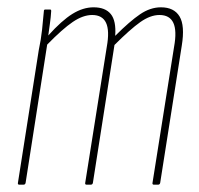

<svg xmlns="http://www.w3.org/2000/svg" viewBox="-20 -505 544 525"><path d="M33 0Q28 0 29 -5L86 -368Q92 -396 95 -423.5Q98 -451 100 -475Q100 -479 104 -479H117Q120 -479 120 -475Q119 -458 116.5 -440.5Q114 -423 112 -408Q149 -449 178 -467Q207 -485 236 -485Q268 -485 283 -466.5Q298 -448 295 -407Q335 -447 363 -466Q391 -485 420 -485Q456 -485 471 -460Q486 -435 477 -380L418 -5Q417 0 412 0H401Q396 0 397 -5L456 -377Q464 -421 454 -442.5Q444 -464 416 -464Q391 -464 363.5 -444.5Q336 -425 293 -382L234 -5Q233 0 228 0H217Q212 0 213 -5L272 -377Q280 -421 270 -442.5Q260 -464 232 -464Q207 -464 179 -445Q151 -426 109 -383L50 -5Q49 0 44 0Z"/></svg>

Font: Sofia Sans Extra Condensed Thin
Style: Italic
Weight: 250
Italic angle: -9°
Version: Version 4.100